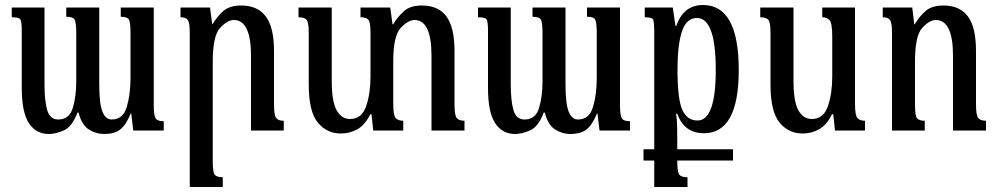

<svg xmlns="http://www.w3.org/2000/svg" viewBox="-20 -522 3990 768"><path d="M463 -455V-492H595V-102Q595 -60 602.5 -48.5Q610 -37 635 -37V0H513L505 -68H503Q483 -20 459.5 -3Q436 14 397 14Q364 14 335.5 -4Q307 -22 294 -72H290Q268 -14 234.5 0Q201 14 176 14Q124 14 95.5 -29.5Q67 -73 67 -170V-398Q67 -437 61 -445Q55 -453 27 -453V-492H158V-186Q158 -118 169 -81Q180 -44 213 -44Q257 -44 271 -89.5Q285 -135 285 -198V-390Q285 -432 278.5 -443.5Q272 -455 245 -455V-492H377V-186Q377 -108 389.5 -76Q402 -44 427 -44Q472 -44 487 -94Q502 -144 502 -211V-388Q502 -431 496 -443Q490 -455 463 -455Z M1076 -104Q1076 -61 1084.5 -50Q1093 -39 1115 -39V0H984V-299Q984 -442 915 -442Q890 -442 860.5 -410.5Q831 -379 831 -276V124Q831 168 839.5 177.5Q848 187 871 187V226H739V-391Q739 -432 731 -442.5Q723 -453 702 -453V-492H820L829 -425H830Q849 -457 874 -478.5Q899 -500 945 -500Q1010 -500 1043 -456.5Q1076 -413 1076 -318Z M1798 -318V-104Q1798 -61 1807 -50Q1816 -39 1838 -39V0H1706V-299Q1706 -442 1638 -442Q1613 -442 1583 -410.5Q1553 -379 1553 -276V-108Q1553 -61 1562.5 -50Q1572 -39 1593 -39V0H1473L1466 -65H1461Q1440 -22 1409.5 -5Q1379 12 1344 12Q1287 12 1251 -32Q1215 -76 1215 -183V-391Q1215 -432 1206.5 -442.5Q1198 -453 1174 -453V-492H1307V-198Q1307 -116 1326.5 -81Q1346 -46 1380 -46Q1427 -46 1444.5 -97Q1462 -148 1462 -216V-391Q1462 -432 1454 -442.5Q1446 -453 1422 -453V-492H1541L1550 -425H1553Q1572 -457 1597 -478.5Q1622 -500 1668 -500Q1733 -500 1765.5 -456.5Q1798 -413 1798 -318Z M2328 -455V-492H2460V-102Q2460 -60 2467.5 -48.5Q2475 -37 2500 -37V0H2378L2370 -68H2368Q2348 -20 2324.5 -3Q2301 14 2262 14Q2229 14 2200.5 -4Q2172 -22 2159 -72H2155Q2133 -14 2099.5 0Q2066 14 2041 14Q1989 14 1960.5 -29.5Q1932 -73 1932 -170V-398Q1932 -437 1926 -445Q1920 -453 1892 -453V-492H2023V-186Q2023 -118 2034 -81Q2045 -44 2078 -44Q2122 -44 2136 -89.5Q2150 -135 2150 -198V-390Q2150 -432 2143.5 -443.5Q2137 -455 2110 -455V-492H2242V-186Q2242 -108 2254.5 -76Q2267 -44 2292 -44Q2337 -44 2352 -94Q2367 -144 2367 -211V-388Q2367 -431 2361 -443Q2355 -455 2328 -455Z M2690 -244Q2690 -124 2709.5 -82Q2729 -40 2770 -40Q2843 -40 2843 -242Q2843 -450 2768 -450Q2725 -450 2707.5 -395.5Q2690 -341 2690 -244ZM2730 187V226H2597V120H2554V75H2597V-386Q2597 -433 2593 -443Q2589 -453 2559 -453V-492H2671L2682 -418H2685Q2714 -502 2792 -502Q2935 -502 2935 -242Q2935 11 2796 11Q2717 11 2689 -67H2684Q2688 -47 2688.5 -16.5Q2689 14 2689 43V75H2912V120H2689Q2689 167 2697.5 177Q2706 187 2730 187Z M3308 -65Q3287 -22 3256.5 -5Q3226 12 3191 12Q3134 12 3098 -32Q3062 -76 3062 -183V-391Q3062 -432 3053.5 -442.5Q3045 -453 3021 -453V-492H3154V-198Q3154 -116 3173.5 -81Q3193 -46 3227 -46Q3274 -46 3291.5 -97Q3309 -148 3309 -216V-374Q3309 -429 3298.5 -441Q3288 -453 3269 -453V-492H3400V-108Q3400 -61 3409.5 -50Q3419 -39 3440 -39V0H3320L3313 -65Z M3884 -104Q3884 -61 3893 -50Q3902 -39 3924 -39V0H3792V-299Q3792 -442 3723 -442Q3698 -442 3669 -410.5Q3640 -379 3640 -276V-102Q3640 -58 3648.5 -48.5Q3657 -39 3679 -39V0H3548V-391Q3548 -432 3539.5 -442.5Q3531 -453 3511 -453V-492H3629L3637 -425H3639Q3658 -457 3683 -478.5Q3708 -500 3754 -500Q3819 -500 3851.5 -456.5Q3884 -413 3884 -318Z"/></svg>

Font: Noto Serif Armenian Condensed Regular
Style: Regular
Weight: 400
Width: 3
Designer: Monotype Design Team
Foundry: Monotype Imaging Inc.
Version: Version 1.900